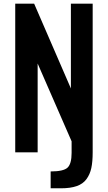

<svg xmlns="http://www.w3.org/2000/svg" viewBox="-20 -830 590 1046"><path d="M255.9 195.8V104Q325.7 104 347.9 83.3Q370.1 62.5 370.1 2.9V-60.1L185.1 -483.9V0H63V-810.1H166L366.2 -348.1V-810.1H484.9V0Q484.9 51.3 477.5 85.4Q470.2 119.6 451.2 145.8Q432.1 171.9 397.9 183.8Q363.8 195.8 312 195.8Z"/></svg>

Font: Oswald Medium
Style: Regular
Weight: 500
Designer: Vernon Adams
Foundry: Vernon Adams
Version: Version 4.103